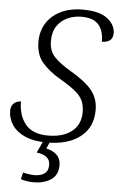

<svg xmlns="http://www.w3.org/2000/svg" viewBox="-62 -767 648 1040"><g transform="rotate(5 261.5 -246.5)"><path d="M214 10Q142 10 95 -11Q48 -32 24.5 -67Q1 -102 1 -144Q1 -172 17.5 -185.5Q34 -199 55 -199Q55 -123 94 -75.5Q133 -28 217 -28Q298 -28 345.5 -65.5Q393 -103 393 -171Q393 -203 383 -228.5Q373 -254 343.5 -279.5Q314 -305 257 -338Q195 -374 158 -417Q121 -460 121 -531Q121 -587 148 -630.5Q175 -674 225.5 -699Q276 -724 347 -724Q437 -724 480 -690Q523 -656 523 -611Q523 -587 508.5 -573.5Q494 -560 463 -560Q464 -590 454.5 -619Q445 -648 418.5 -666.5Q392 -685 342 -685Q302 -685 267 -669.5Q232 -654 210 -622Q188 -590 188 -540Q188 -487 218 -454.5Q248 -422 308 -387Q392 -338 427 -293.5Q462 -249 462 -188Q462 -94 395.5 -42Q329 10 214 10ZM161 231Q146 231 127.5 228.5Q109 226 91 220L100 183Q115 187 132 189.5Q149 192 163 192Q194 192 215.5 178Q237 164 237 130Q237 103 218 88Q199 73 164 69L200 -9H237L214 43Q248 49 270.5 70Q293 91 293 127Q293 181 254.5 206Q216 231 161 231Z"/></g></svg>

Font: Noto Serif Light
Style: Italic
Weight: 300
Italic angle: -12°
Designer: Monotype Design Team
Foundry: Monotype Imaging Inc.
Version: Version 2.013